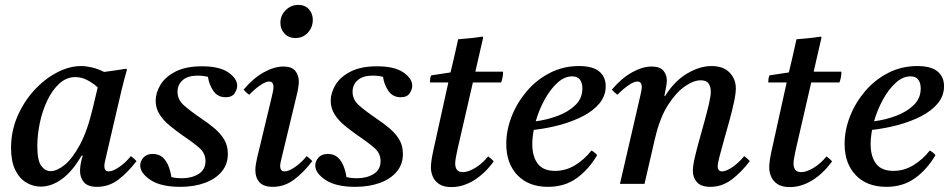

<svg xmlns="http://www.w3.org/2000/svg" viewBox="-20 -749 3874 782"><path d="M146 11Q115 11 87 -5.5Q59 -22 42 -57Q25 -92 25 -147Q25 -215 51 -275Q77 -335 119 -381Q161 -427 211.5 -453.5Q262 -480 311 -480Q330 -480 354 -474.5Q378 -469 404 -456Q425 -459 447.5 -462Q470 -465 494 -469L497 -465Q485 -423 476 -385.5Q467 -348 458 -309L412 -111Q411 -104 408 -93Q405 -82 405 -72Q405 -63 409 -57Q413 -51 423 -51Q440 -51 466 -69Q492 -87 513 -113Q526 -104 536 -93Q502 -48 463 -18Q424 12 375 12Q338 12 322 -6.5Q306 -25 306 -53Q306 -80 317 -115H312Q275 -51 232.5 -20Q190 11 146 11ZM378 -393Q357 -412 334 -423.5Q311 -435 287 -435Q250 -435 221 -408Q192 -381 172 -338.5Q152 -296 142 -247.5Q132 -199 132 -155Q132 -95 148 -73.5Q164 -52 186 -52Q212 -52 243.5 -77.5Q275 -103 305.5 -159.5Q336 -216 358 -309Z M714 12Q635 12 593 -16Q551 -44 551 -75Q551 -92 564 -107Q577 -122 602 -122Q627 -122 642.5 -108Q658 -94 666.5 -72Q675 -50 678 -28Q689 -25 699.5 -24Q710 -23 720 -23Q761 -23 789 -40.5Q817 -58 817 -93Q817 -124 793 -145.5Q769 -167 723 -198Q696 -217 671 -237.5Q646 -258 630 -283Q614 -308 614 -339Q614 -371 633.5 -403.5Q653 -436 695 -457.5Q737 -479 802 -479Q874 -479 910 -454Q946 -429 946 -400Q946 -385 935.5 -369Q925 -353 899 -353Q866 -353 848.5 -379.5Q831 -406 827 -436Q806 -441 785 -441Q745 -441 724 -422.5Q703 -404 703 -375Q703 -344 727.5 -321.5Q752 -299 799 -267Q826 -249 851 -228.5Q876 -208 892 -182.5Q908 -157 908 -122Q908 -80 883 -50Q858 -20 814 -4Q770 12 714 12Z M1229 -113Q1242 -104 1252 -93Q1218 -48 1178.5 -18Q1139 12 1091 12Q1054 12 1037 -6.5Q1020 -25 1020 -56Q1020 -67 1022 -79.5Q1024 -92 1027 -105L1087 -355Q1094 -384 1094 -393Q1094 -417 1076 -417Q1062 -417 1039.5 -401.5Q1017 -386 995 -363Q988 -368 982.5 -373Q977 -378 972 -384Q1012 -431 1054.5 -454.5Q1097 -478 1134 -478Q1168 -478 1182.5 -460.5Q1197 -443 1197 -417Q1197 -408 1195.5 -397.5Q1194 -387 1192 -376L1128 -110Q1127 -103 1124 -92.5Q1121 -82 1121 -72Q1121 -63 1125 -57Q1129 -51 1139 -51Q1156 -51 1182 -69Q1208 -87 1229 -113ZM1183 -594Q1156 -594 1139 -612Q1122 -630 1122 -656Q1122 -686 1143.5 -707.5Q1165 -729 1195 -729Q1222 -729 1238 -711.5Q1254 -694 1254 -668Q1254 -638 1234 -616Q1214 -594 1183 -594Z M1427 12Q1348 12 1306 -16Q1264 -44 1264 -75Q1264 -92 1277 -107Q1290 -122 1315 -122Q1340 -122 1355.5 -108Q1371 -94 1379.5 -72Q1388 -50 1391 -28Q1402 -25 1412.5 -24Q1423 -23 1433 -23Q1474 -23 1502 -40.5Q1530 -58 1530 -93Q1530 -124 1506 -145.5Q1482 -167 1436 -198Q1409 -217 1384 -237.5Q1359 -258 1343 -283Q1327 -308 1327 -339Q1327 -371 1346.5 -403.5Q1366 -436 1408 -457.5Q1450 -479 1515 -479Q1587 -479 1623 -454Q1659 -429 1659 -400Q1659 -385 1648.5 -369Q1638 -353 1612 -353Q1579 -353 1561.5 -379.5Q1544 -406 1540 -436Q1519 -441 1498 -441Q1458 -441 1437 -422.5Q1416 -404 1416 -375Q1416 -344 1440.5 -321.5Q1465 -299 1512 -267Q1539 -249 1564 -228.5Q1589 -208 1605 -182.5Q1621 -157 1621 -122Q1621 -80 1596 -50Q1571 -20 1527 -4Q1483 12 1427 12Z M2021 -413H1906L1843 -139Q1834 -100 1834 -83Q1834 -67 1841 -57.5Q1848 -48 1866 -48Q1887 -48 1916 -65.5Q1945 -83 1968 -112Q1981 -103 1991 -92Q1956 -43 1911 -15Q1866 13 1818 13Q1786 13 1767.5 0Q1749 -13 1742 -31.5Q1735 -50 1735 -66Q1735 -77 1737 -93Q1739 -109 1744 -132L1806 -413H1731Q1731 -421 1732 -428Q1733 -435 1736 -442L1815 -454Q1822 -483 1830.5 -519.5Q1839 -556 1846 -589Q1870 -591 1895.5 -593.5Q1921 -596 1945 -600L1948 -596Q1941 -566 1934 -535.5Q1927 -505 1916 -457H2029Q2029 -445 2027 -434.5Q2025 -424 2021 -413Z M2447 -398Q2447 -359 2422 -328.5Q2397 -298 2354.5 -276Q2312 -254 2260 -240Q2208 -226 2154 -220Q2148 -189 2148 -162Q2148 -112 2170 -82.5Q2192 -53 2241 -53Q2284 -53 2322 -76Q2360 -99 2389 -136Q2405 -127 2412 -117Q2378 -59 2329 -23.5Q2280 12 2212 12Q2133 12 2087.5 -35.5Q2042 -83 2042 -163Q2042 -219 2064 -275Q2086 -331 2125.5 -377.5Q2165 -424 2219.5 -452Q2274 -480 2338 -480Q2394 -480 2420.5 -458Q2447 -436 2447 -398ZM2162 -255Q2209 -261 2252.5 -277.5Q2296 -294 2324 -321.5Q2352 -349 2352 -389Q2352 -411 2342 -424.5Q2332 -438 2310 -438Q2279 -438 2250 -411.5Q2221 -385 2198 -343Q2175 -301 2162 -255Z M2647 -182 2605 0H2505L2587 -355Q2594 -384 2594 -393Q2594 -417 2576 -417Q2562 -417 2539.5 -401.5Q2517 -386 2495 -363Q2488 -368 2482.5 -373Q2477 -378 2472 -384Q2512 -431 2554.5 -454.5Q2597 -478 2634 -478Q2668 -478 2682 -461Q2696 -444 2696 -421Q2696 -409 2692.5 -392.5Q2689 -376 2686 -358H2689Q2727 -419 2778.5 -449.5Q2830 -480 2878 -480Q2926 -480 2951.5 -453.5Q2977 -427 2977 -389Q2977 -368 2969.5 -333Q2962 -298 2951 -258Q2940 -218 2929 -179.5Q2918 -141 2910.5 -111.5Q2903 -82 2903 -70Q2903 -63 2907 -57Q2911 -51 2921 -51Q2938 -51 2964 -69Q2990 -87 3011 -113Q3024 -104 3034 -93Q3000 -48 2960.5 -18Q2921 12 2873 12Q2836 12 2819 -6.5Q2802 -25 2802 -53Q2802 -73 2809.5 -106Q2817 -139 2828 -178Q2839 -217 2849.5 -255.5Q2860 -294 2867.5 -326Q2875 -358 2875 -376Q2875 -396 2866 -409Q2857 -422 2834 -422Q2805 -422 2769 -397Q2733 -372 2700.5 -321Q2668 -270 2649 -190Z M3399 -413H3284L3221 -139Q3212 -100 3212 -83Q3212 -67 3219 -57.5Q3226 -48 3244 -48Q3265 -48 3294 -65.5Q3323 -83 3346 -112Q3359 -103 3369 -92Q3334 -43 3289 -15Q3244 13 3196 13Q3164 13 3145.5 0Q3127 -13 3120 -31.5Q3113 -50 3113 -66Q3113 -77 3115 -93Q3117 -109 3122 -132L3184 -413H3109Q3109 -421 3110 -428Q3111 -435 3114 -442L3193 -454Q3200 -483 3208.5 -519.5Q3217 -556 3224 -589Q3248 -591 3273.5 -593.5Q3299 -596 3323 -600L3326 -596Q3319 -566 3312 -535.5Q3305 -505 3294 -457H3407Q3407 -445 3405 -434.5Q3403 -424 3399 -413Z M3825 -398Q3825 -359 3800 -328.5Q3775 -298 3732.5 -276Q3690 -254 3638 -240Q3586 -226 3532 -220Q3526 -189 3526 -162Q3526 -112 3548 -82.5Q3570 -53 3619 -53Q3662 -53 3700 -76Q3738 -99 3767 -136Q3783 -127 3790 -117Q3756 -59 3707 -23.5Q3658 12 3590 12Q3511 12 3465.5 -35.5Q3420 -83 3420 -163Q3420 -219 3442 -275Q3464 -331 3503.5 -377.5Q3543 -424 3597.5 -452Q3652 -480 3716 -480Q3772 -480 3798.5 -458Q3825 -436 3825 -398ZM3540 -255Q3587 -261 3630.5 -277.5Q3674 -294 3702 -321.5Q3730 -349 3730 -389Q3730 -411 3720 -424.5Q3710 -438 3688 -438Q3657 -438 3628 -411.5Q3599 -385 3576 -343Q3553 -301 3540 -255Z"/></svg>

Font: Tiro Devanagari Hindi
Style: Italic
Weight: 400
Italic angle: -11°
Designer: Devanagari: John Hudson & Fiona Ross, assisted by Paul Hanslow. Latin: John Hudson with Paul Hanslow, assisted by Kaja S
Foundry: Tiro Typeworks Ltd.
Version: Version 1.52